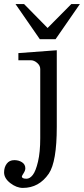

<svg xmlns="http://www.w3.org/2000/svg" viewBox="-106 -714 411 940"><path d="M-86 130Q-86 105 -73 87.5Q-60 70 -36 70Q-14 70 2 80.5Q18 91 18 110Q18 121 9.5 134Q1 147 1 150Q1 161 24 161Q40 161 54.5 142.5Q69 124 80 77.5Q91 31 91 -37V-376Q91 -393 76 -406Q61 -419 45 -419H-16V-454L172 -468V-93Q172 78 133 136Q85 206 6 206Q-25 206 -55.5 182.5Q-86 159 -86 130ZM-30 -694H12L127 -577L243 -694H285L166 -522H89Z"/></svg>

Font: Academico
Style: Regular
Weight: 400
Foundry: Steinberg Media Technologies GmbH
Version: Version 0.902